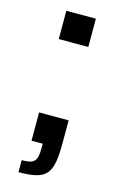

<svg xmlns="http://www.w3.org/2000/svg" viewBox="-103 -555 450 728"><g transform="rotate(15 122.0 -191.0)"><path d="M64 -399H180V-510H64ZM47 128C162 128 180 99 180 -26V-111H64V0H108V17C108 70 96 81 47 81Z"/></g></svg>

Font: Saira UNSAM Medium SC
Style: Regular
Weight: 500
Designer: Hector Gatti with collaboration of the Omnibus-Type team
Foundry: Omnibus-Type
Version: Version 1.072;PS 001.072;hotconv 1.0.88;makeotf.lib2.5.64775